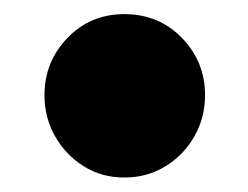

<svg xmlns="http://www.w3.org/2000/svg" viewBox="-20 -397 352 272"><path d="M156 -145.5Q124 -145.5 98.5 -161.5Q73 -177.5 58 -204Q43 -230.5 43 -262Q43 -309.5 75.5 -343.2Q108 -377 156 -377Q205 -377 237.8 -343.2Q270.5 -309.5 270.5 -262Q270.5 -230.5 255.5 -204Q240.5 -177.5 214.5 -161.5Q188.5 -145.5 156 -145.5Z"/></svg>

Font: Fraunces 72pt S050 Black
Style: Regular
Weight: 900
Version: Version 1.000; ttfautohint (v1.8.3)